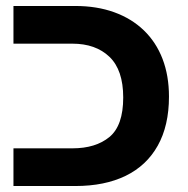

<svg xmlns="http://www.w3.org/2000/svg" viewBox="-20 -622 630 642"><path d="M25 0V-126H222Q300 -126 346 -164Q392 -202 392 -296Q392 -388 346 -432Q300 -476 222 -476H25V-602H232Q304 -602 362 -581Q420 -560 461 -520.5Q502 -481 523.5 -425Q545 -369 545 -299Q545 -202 507.5 -135Q470 -68 400 -34Q330 0 232 0Z"/></svg>

Font: Noto Sans Hebrew
Style: Bold
Weight: 700
Designer: Monotype Design Team
Foundry: Monotype Imaging Inc.
Version: Version 2.003